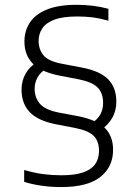

<svg xmlns="http://www.w3.org/2000/svg" viewBox="-20 -768 572 798"><path d="M234.5 9.5Q193.5 9.5 155.2 4.2Q117 -1 80.5 -12V-61.5Q123.5 -49 160.5 -44.2Q197.5 -39.5 235.5 -39.5Q291.5 -39.5 325.8 -51.5Q360 -63.5 375.8 -86Q391.5 -108.5 391.5 -140.5Q391.5 -181 369.8 -203Q348 -225 293 -236L210 -252Q136 -267 102.8 -302.8Q69.5 -338.5 69.5 -396Q69.5 -432 86.5 -462Q103.5 -492 136 -512L173.5 -483.5Q148 -468 136 -446.2Q124 -424.5 124 -399Q124 -363 145.2 -337.5Q166.5 -312 222.5 -300.5L305.5 -285Q382.5 -269.5 416.2 -235.8Q450 -202 450 -145Q450 -74.5 397 -32.5Q344 9.5 234.5 9.5ZM399 -228 358 -254.5Q384 -270 396.2 -291Q408.5 -312 408.5 -340Q408.5 -381 385.8 -404.2Q363 -427.5 306.5 -438.5L223.5 -454.5Q148.5 -470 115 -505Q81.5 -540 81.5 -595.5Q81.5 -639.5 104 -674Q126.5 -708.5 174.5 -728.2Q222.5 -748 298.5 -748Q333.5 -748 366 -744Q398.5 -740 430.5 -731.5V-682Q394.5 -692 364.5 -695.8Q334.5 -699.5 301 -699.5Q241 -699.5 206 -686.2Q171 -673 155.8 -650Q140.5 -627 140.5 -598Q140.5 -563 160.5 -538.5Q180.5 -514 235 -503.5L319 -487.5Q396 -473 429.8 -438.2Q463.5 -403.5 463.5 -345.5Q463.5 -307.5 446.5 -278Q429.5 -248.5 399 -228Z"/></svg>

Font: Encode Sans SC SemiExpanded Light
Style: Regular
Weight: 300
Width: 6
Designer: Multiple Designers
Foundry: Impallari Type
Version: Version 3.002